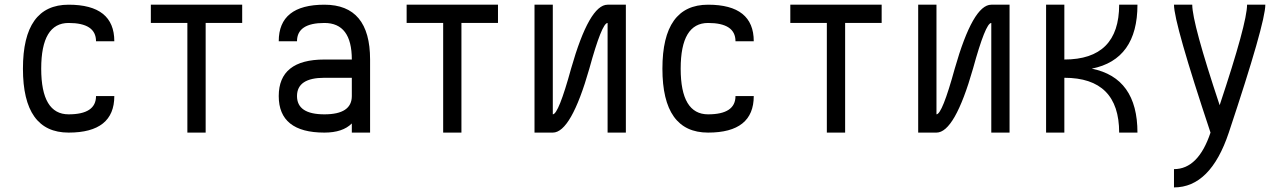

<svg xmlns="http://www.w3.org/2000/svg" viewBox="-20 -567 5509 821"><path d="M78.1 -273.4Q78.1 -546.9 273.4 -546.9Q468.8 -546.9 468.8 -390.6H390.6Q390.6 -468.8 273.4 -468.8Q156.2 -468.8 156.2 -273.4Q156.2 -78.1 273.4 -78.1Q390.6 -78.1 390.6 -156.2H468.8Q468.8 0 273.4 0Q78.1 0 78.1 -273.4Z M625 -468.8V-546.9H1015.6V-468.8H859.4V0H781.2V-468.8Z M1171.9 -156.2Q1171.9 -312.5 1367.2 -312.5H1484.4Q1484.4 -468.8 1367.2 -468.8Q1250 -468.8 1250 -390.6H1171.9Q1171.9 -546.9 1367.2 -546.9Q1562.5 -546.9 1562.5 -312.5V0H1484.4V-39.1Q1445.3 0 1367.2 0Q1171.9 0 1171.9 -156.2ZM1250 -156.2Q1250 -78.1 1367.2 -78.1Q1484.4 -78.1 1484.4 -156.2V-234.4H1367.2Q1250 -234.4 1250 -156.2Z M1718.8 -468.8V-546.9H2109.4V-468.8H1953.1V0H1875V-468.8Z M2265.6 0V-78.1V-546.9H2343.8V-78.1Q2368.2 -78.1 2421.9 -273.4Q2500 -546.9 2578.1 -546.9H2656.2V-468.8V0H2578.1V-468.8Q2553.7 -468.8 2500 -273.4Q2421.9 0 2343.8 0Z M2812.5 -273.4Q2812.5 -546.9 3007.8 -546.9Q3203.1 -546.9 3203.1 -390.6H3125Q3125 -468.8 3007.8 -468.8Q2890.6 -468.8 2890.6 -273.4Q2890.6 -78.1 3007.8 -78.1Q3125 -78.1 3125 -156.2H3203.1Q3203.1 0 3007.8 0Q2812.5 0 2812.5 -273.4Z M3359.4 -468.8V-546.9H3750V-468.8H3593.8V0H3515.6V-468.8Z M3906.2 0V-78.1V-546.9H3984.4V-78.1Q4008.8 -78.1 4062.5 -273.4Q4140.6 -546.9 4218.8 -546.9H4296.9V-468.8V0H4218.8V-468.8Q4194.3 -468.8 4140.6 -273.4Q4062.5 0 3984.4 0Z M4453.1 0V-546.9H4531.2V-312.5Q4765.6 -312.5 4765.6 -546.9H4843.8Q4843.8 -312.5 4648.4 -273.4Q4843.8 -234.4 4843.8 0H4765.6Q4765.6 -234.4 4531.2 -234.4V0Z M5000 156.2Q5104 156.2 5156.2 0Q5000 -468.8 5000 -546.9H5078.1Q5078.1 -468.8 5195.3 -117.2Q5312.5 -468.8 5312.5 -546.9H5390.6Q5390.6 -468.8 5234.4 0Q5156.2 234.4 5000 234.4Z"/></svg>

Font: Luculent
Style: Regular
Weight: 400
Monospace: yes
Designer: Andrew Kensler
Version: Version 1.0.0-845fa02f9341